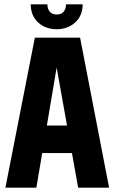

<svg xmlns="http://www.w3.org/2000/svg" viewBox="-20 -867 529 887"><path d="M217 -693H350L484 0H341ZM158 -287H334V-160H158ZM141 -693H265L148 0H5ZM285 -847H362Q362 -795 327.5 -763.5Q293 -732 242 -732Q190 -732 156 -763.5Q122 -795 122 -847H199Q199 -826 210 -813Q221 -800 242 -800Q263 -800 274 -813Q285 -826 285 -847Z"/></svg>

Font: Khand Variable Light
Style: Regular
Weight: 300
Designer: Satya Rajpurohit
Foundry: Indian Type Foundry
Version: Version 3.000